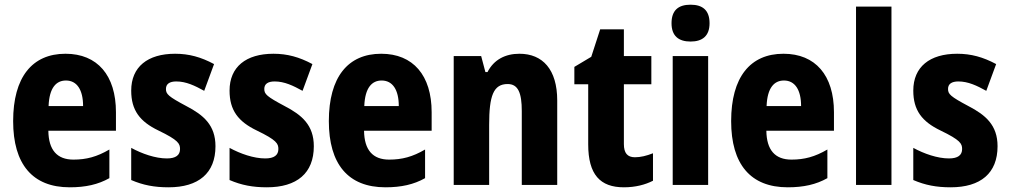

<svg xmlns="http://www.w3.org/2000/svg" viewBox="-20 -881 4298 818"><path d="M259 -652C117 -652 36 -552 36 -365C36 -182 118 -83 277 -83C345 -83 398 -95 446 -122V-244C393 -213 348 -201 293 -201C223 -201 187 -242 186 -324H474V-403C474 -560 395 -652 259 -652ZM261 -538C308 -538 334 -498 334 -429H187C190 -508 220 -538 261 -538Z M898 -258C898 -348 847 -391 774 -429C697 -470 687 -480 687 -502C687 -523 702 -534 731 -534C773 -534 810 -516 850 -494L892 -608C836 -638 785 -652 726 -652C609 -652 539 -596 539 -495C539 -411 576 -363 655 -325C740 -284 747 -269 747 -246C747 -220 729 -206 691 -206C642 -206 585 -226 539 -251V-114C590 -92 638 -83 698 -83C826 -83 898 -143 898 -258Z M1317 -258C1317 -348 1266 -391 1193 -429C1116 -470 1106 -480 1106 -502C1106 -523 1121 -534 1150 -534C1192 -534 1229 -516 1269 -494L1311 -608C1255 -638 1204 -652 1145 -652C1028 -652 958 -596 958 -495C958 -411 995 -363 1074 -325C1159 -284 1166 -269 1166 -246C1166 -220 1148 -206 1110 -206C1061 -206 1004 -226 958 -251V-114C1009 -92 1057 -83 1117 -83C1245 -83 1317 -143 1317 -258Z M1604 -652C1462 -652 1381 -552 1381 -365C1381 -182 1463 -83 1622 -83C1690 -83 1743 -95 1791 -122V-244C1738 -213 1693 -201 1638 -201C1568 -201 1532 -242 1531 -324H1819V-403C1819 -560 1740 -652 1604 -652ZM1606 -538C1653 -538 1679 -498 1679 -429H1532C1535 -508 1565 -538 1606 -538Z M2193 -652C2133 -652 2084 -627 2057 -574H2048L2030 -642H1913V-93H2064V-349C2064 -473 2082 -523 2143 -523C2188 -523 2203 -484 2203 -408V-93H2354V-453C2354 -585 2292 -652 2193 -652Z M2685 -211C2653 -211 2638 -229 2638 -267V-522H2755V-642H2638V-756H2537L2499 -639L2427 -596V-522H2486V-266C2486 -137 2537 -83 2638 -83C2687 -83 2729 -94 2762 -111V-228C2734 -217 2709 -211 2685 -211Z M2922 -861C2870 -861 2841 -837 2841 -782C2841 -728 2871 -704 2922 -704C2973 -704 3003 -728 3003 -782C3003 -836 2975 -861 2922 -861ZM2997 -642H2846V-93H2997Z M3318 -652C3176 -652 3095 -552 3095 -365C3095 -182 3177 -83 3336 -83C3404 -83 3457 -95 3505 -122V-244C3452 -213 3407 -201 3352 -201C3282 -201 3246 -242 3245 -324H3533V-403C3533 -560 3454 -652 3318 -652ZM3320 -538C3367 -538 3393 -498 3393 -429H3246C3249 -508 3279 -538 3320 -538Z M3778 -93V-853H3627V-93Z M4230 -258C4230 -348 4179 -391 4106 -429C4029 -470 4019 -480 4019 -502C4019 -523 4034 -534 4063 -534C4105 -534 4142 -516 4182 -494L4224 -608C4168 -638 4117 -652 4058 -652C3941 -652 3871 -596 3871 -495C3871 -411 3908 -363 3987 -325C4072 -284 4079 -269 4079 -246C4079 -220 4061 -206 4023 -206C3974 -206 3917 -226 3871 -251V-114C3922 -92 3970 -83 4030 -83C4158 -83 4230 -143 4230 -258Z"/></svg>

Font: Noto Sans Kannada UI Condensed ExtraBold
Style: Regular
Weight: 800
Width: 3
Designer: Jelle Bosma - Monotype Design Team
Foundry: Monotype Imaging Inc.
Version: Version 2.005